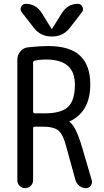

<svg xmlns="http://www.w3.org/2000/svg" viewBox="-20 -980 540 1000"><path d="M385.7 -960Q401.4 -960 409.2 -944.8Q417 -929.7 407.2 -917L343.8 -835Q308.6 -790 252.9 -790H247.1Q191.4 -790 156.2 -835L92.8 -917Q83 -929.7 90.3 -944.8Q97.7 -960 114.3 -960Q166 -960 196.3 -914.1L248 -831.1Q248 -830.1 250 -830.1Q252 -830.1 252 -831.1L303.7 -914.1Q334 -960 385.7 -960ZM152.3 -654.3V-399.4Q152.3 -390.6 161.1 -389.6H211.9Q298.8 -389.6 334.5 -423.3Q370.1 -457 370.1 -540Q370.1 -669.9 221.7 -669.9Q185.5 -669.9 161.1 -664.1Q152.3 -662.1 152.3 -654.3ZM70.3 -41V-668Q70.3 -693.4 85.4 -711.9Q100.6 -730.5 125 -733.4Q185.5 -740.2 230.5 -740.2Q342.8 -740.2 396.5 -690.4Q450.2 -640.6 450.2 -540Q450.2 -398.4 342.8 -347.7Q340.8 -347.7 340.8 -345.7Q340.8 -344.7 341.8 -344.7Q374 -326.2 407.2 -213.9L458 -41Q461.9 -25.4 452.6 -12.7Q443.4 0 426.8 0Q408.2 0 393.1 -12.2Q377.9 -24.4 373 -42L325.2 -215.8Q308.6 -280.3 284.2 -300.3Q259.8 -320.3 202.1 -320.3H161.1Q152.3 -320.3 152.3 -311.5V-41Q152.3 -24.4 140.1 -12.2Q127.9 0 110.8 0Q93.8 0 82 -12.2Q70.3 -24.4 70.3 -41Z"/></svg>

Font: Rounded Mgen+ 1m regular
Style: Regular
Weight: 400
Designer: [Source Han Sans]
Ryoko NISHIZUKA  (kana & ideographs); Paul D. Hunt (Latin, Greek & Cyrillic); Wenlong ZHANG  (bopomofo
Version: Version 1.059.20150602